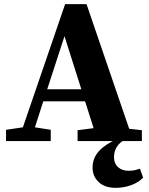

<svg xmlns="http://www.w3.org/2000/svg" viewBox="-20 -678 715 923"><path d="M290 -504 207 -249H371ZM9 0V-54L90 -66L293 -658H396L601 -59L662 -52V0H353V-52L430 -62L389 -191H188L148 -66L224 -54V0ZM425 128Q425 81 457 47Q489 13 543 -9H584Q554 7 541 29Q528 51 528 77Q528 108 547.5 125.5Q567 143 599 143Q616 143 628.5 140Q641 137 653 133L668 176Q645 200 609.5 212.5Q574 225 536 225Q483 225 454 197Q425 169 425 128Z"/></svg>

Font: Source Serif Pro
Style: Bold
Weight: 700
Designer: Frank Grießhammer
Foundry: Adobe Systems Incorporated
Version: Version 3.001;hotconv 1.0.111;makeotfexe 2.5.65597